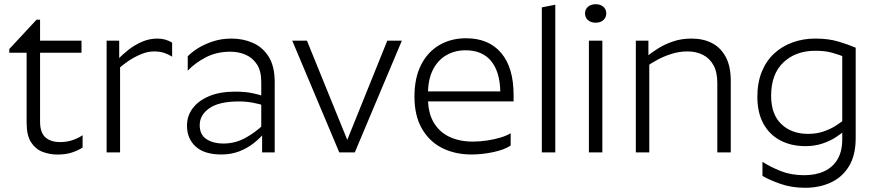

<svg xmlns="http://www.w3.org/2000/svg" viewBox="-20 -723 4158 911"><path d="M371.9 -23.2Q354.3 -11 324.4 -0.4Q294.6 10.3 252.7 10.3Q215.8 10.3 182.3 -2.4Q148.8 -15.1 127.6 -47.5Q106.3 -80 106.3 -140.4V-472.9H24.1V-490.4L153.6 -629.7H170.1V-530H366.7V-472.9H170.1V-144.9Q170.1 -94.4 195.1 -71.6Q220.1 -48.9 265.4 -48.9Q298.4 -48.9 326 -58.7Q353.6 -68.6 371.9 -81.5Z M485.9 -530H545.6V-432L549.7 -417V0H485.9ZM726.7 -540Q764.7 -540 796.7 -520.9V-454.2Q779.9 -465 759 -472Q738.2 -479 710.6 -479Q679.9 -479 647.4 -465.1Q614.9 -451.2 586.8 -431.9Q558.6 -412.5 540.2 -394.9L538 -440.2Q559.7 -463.1 588.9 -486.2Q618.2 -509.3 653.3 -524.6Q688.4 -540 726.7 -540Z M1230.3 -132 1234.7 -92.8Q1213.8 -67.2 1183.5 -43.4Q1153.3 -19.6 1115 -4.8Q1076.7 10 1030.6 10Q949.4 10 908.3 -27.8Q867.2 -65.5 867.2 -127.2Q867.2 -172.8 894.3 -209.1Q921.5 -245.5 972.4 -266.8Q1023.4 -288.2 1095.9 -288.2Q1141.9 -288.2 1176.6 -281.2Q1211.2 -274.2 1228.9 -266.9L1232 -221.7Q1214.5 -229.2 1181.3 -235.4Q1148 -241.7 1113.9 -241.7Q1019.6 -241.7 973.6 -209.6Q927.6 -177.5 927.6 -129.5Q927.6 -83.1 960.1 -62.5Q992.7 -41.9 1038.9 -41.9Q1096 -41.9 1144.8 -68.9Q1193.6 -95.9 1230.3 -132ZM1219.6 -334.4Q1219.6 -386.6 1198.9 -418Q1178.1 -449.3 1144.9 -463.5Q1111.6 -477.7 1072.8 -477.7Q1007.4 -477.7 955.8 -450.6Q904.3 -423.5 870.8 -387.6V-455.9Q888 -474.3 918.6 -493.7Q949.1 -513 989.9 -526.5Q1030.7 -540 1078.7 -540Q1132.9 -540 1179.5 -519.7Q1226.1 -499.4 1254.8 -454.1Q1283.4 -408.7 1283.4 -333.1V0H1223.7V-100.1L1219.6 -106.7Z M1589.7 0 1366.7 -530H1436.4L1627.7 -59.3L1817.6 -530H1886.7L1663.5 0Z M2010.8 -279.6V-256.9Q2010.8 -186.9 2038.2 -141.2Q2065.6 -95.4 2113.5 -73.3Q2161.5 -51.2 2222.4 -51.2Q2256.2 -51.2 2290.8 -56.3Q2325.5 -61.5 2355.2 -70.5Q2384.9 -79.5 2403 -91V-32.2Q2373 -12.4 2320.3 -1.2Q2267.6 10 2217.4 10Q2139.3 10 2078.2 -20.6Q2017 -51.3 1981.7 -112.8Q1946.5 -174.3 1946.5 -265Q1946.5 -353.2 1977.9 -415.1Q2009.2 -476.9 2064.7 -509.2Q2120.1 -541.5 2191.2 -541.5Q2299 -541.5 2357.9 -471.8Q2416.9 -402.1 2416.9 -272.8V-242H1999.6V-289.4H2353.8Q2351.6 -383.6 2309.8 -434Q2268 -484.4 2188.6 -484.4Q2137.9 -484.4 2097.5 -461Q2057.2 -437.5 2034 -391.7Q2010.8 -345.8 2010.8 -279.6Z M2550.9 -688 2614.7 -700.6V0H2550.9Z M2774.2 -530H2838V0H2774.2ZM2806.3 -615.3Q2784 -615.3 2769.9 -627.5Q2755.8 -639.8 2755.8 -659.3Q2755.8 -678.8 2769.9 -690.9Q2784 -703 2806.3 -703Q2828.9 -703 2842.7 -690.9Q2856.6 -678.8 2856.6 -659.3Q2856.6 -639.8 2842.7 -627.5Q2828.9 -615.3 2806.3 -615.3Z M2996.9 -530H3056.6V-446.8L3060.7 -431.8V0H2996.9ZM3242.2 -479Q3203.3 -479 3166.7 -467.5Q3130.1 -455.9 3100.3 -439.9Q3070.4 -423.9 3051.2 -409.7L3049 -455Q3071.9 -474 3103.3 -493.6Q3134.7 -513.3 3174.2 -526.6Q3213.7 -540 3261.2 -540Q3316.8 -540 3358.4 -518.4Q3400 -496.9 3423.6 -452.6Q3447.3 -408.4 3447.3 -340V0H3383.5V-328.8Q3383.5 -380.7 3365.4 -413.5Q3347.3 -446.4 3315.4 -462.7Q3283.6 -479 3242.2 -479Z M4040.1 -68.4Q4040.1 14.2 4007.9 66.3Q3975.7 118.4 3921.6 143.2Q3867.5 168 3800.6 168Q3736.1 168 3683.4 149.5Q3630.7 131.1 3597.7 111.8V44.8Q3633.9 68.4 3683.5 88.3Q3733.1 108.3 3795.9 108.3Q3851.2 108.3 3891.8 89.1Q3932.4 69.9 3954.4 32.1Q3976.3 -5.7 3976.3 -61.9V-472L3989.7 -452Q3961.9 -463.2 3928.5 -472.7Q3895.2 -482.1 3848.4 -482.1Q3755.3 -482.1 3697 -426.8Q3638.8 -371.5 3638.8 -268.9Q3638.8 -180.6 3687.2 -134.2Q3735.6 -87.8 3814.1 -87.8Q3854.8 -87.8 3888.5 -99.5Q3922.2 -111.3 3948 -128Q3973.7 -144.8 3988.9 -158.4V-104.8Q3973.9 -90.1 3946.8 -72.4Q3919.8 -54.7 3883.1 -42.2Q3846.5 -29.6 3801.9 -29.6Q3733.9 -29.6 3682.3 -56.9Q3630.7 -84.1 3602.1 -136.4Q3573.5 -188.8 3573.5 -263.2Q3573.5 -330.7 3594.4 -382.3Q3615.3 -433.9 3653 -468.9Q3690.7 -503.8 3740.9 -521.9Q3791 -540 3848.7 -540Q3910.4 -540 3957.5 -526Q4004.6 -512 4040.1 -496.7Z"/></svg>

Font: Roundo Variable
Style: Regular
Weight: 200
Designer: Shiva Nallaperumal
Foundry: Indian Type Foundry
Version: Version 2.000